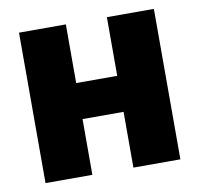

<svg xmlns="http://www.w3.org/2000/svg" viewBox="-65 -596 691 664"><g transform="rotate(-10 280.5 -264.0)"><path d="M516.6 0H351.6V-195.8H207.5V0H43V-528.3H207.5V-322.3H351.6V-528.3H516.6Z"/></g></svg>

Font: Sadagaat-English
Style: Regular
Weight: 900
Designer: Ahmed alsheikh
Foundry: Ahmed alsheikh Design
Version: Version 2.137;January 17, 2018;FontCreator 11.0.0.2408 64-bi